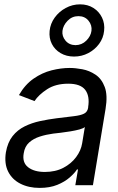

<svg xmlns="http://www.w3.org/2000/svg" viewBox="-20 -873 557 905"><path d="M167 12.7Q115.2 12.7 76.2 -7.1Q37.1 -26.9 18.3 -64.5Q-0.5 -102.1 7.8 -155.3Q16.1 -202.1 39.3 -231.4Q62.5 -260.7 96.2 -277.3Q129.9 -293.9 168.7 -302.2Q207.5 -310.5 246.1 -315.4Q296.9 -321.8 328.4 -325.4Q359.9 -329.1 376 -337.2Q392.1 -345.2 395.5 -365.2V-368.2Q403.8 -420.4 381.6 -449.5Q359.4 -478.5 301.8 -478.5Q242.2 -478.5 202.1 -452.4Q162.1 -426.3 142.6 -396.5L69.3 -424.8Q98.1 -474.6 138.4 -502.4Q178.7 -530.3 223.1 -541.5Q267.6 -552.7 308.6 -552.7Q335 -552.7 367.9 -546.6Q400.9 -540.5 429.9 -521.2Q459 -502 473.6 -463.1Q488.3 -424.3 477.5 -359.4L418 0H335L347.7 -74.2H342.8Q331.5 -56.6 308.3 -36.4Q285.2 -16.1 250 -1.7Q214.8 12.7 167 12.7ZM191.4 -62.5Q241.2 -62.5 278.6 -82Q315.9 -101.6 338.9 -132.6Q361.8 -163.6 367.2 -197.3L379.9 -274.4Q373.5 -268.1 354.7 -262.9Q335.9 -257.8 312.3 -253.9Q288.6 -250 266.1 -247.3Q243.7 -244.6 230.5 -243.2Q197.3 -238.8 167.5 -229.2Q137.7 -219.7 117.2 -201.2Q96.7 -182.6 91.8 -150.4Q84 -106.9 112.5 -84.7Q141.1 -62.5 191.4 -62.5ZM329.1 -606.4Q293 -606.4 265.6 -622.6Q238.3 -638.7 224.4 -666Q210.4 -693.4 213.9 -727.5Q217.3 -761.7 237.8 -790Q258.3 -818.4 289.8 -835.4Q321.3 -852.5 357.4 -852.5Q393.6 -852.5 420.4 -835.4Q447.3 -818.4 460.9 -790Q474.6 -761.7 470.7 -727.5Q467.3 -693.4 447 -666Q426.8 -638.7 396 -622.6Q365.2 -606.4 329.1 -606.4ZM335.9 -660.2Q365.7 -660.6 386.7 -681.4Q407.7 -702.1 411.1 -727.5Q414.6 -753.9 397.2 -775.4Q379.9 -796.9 349.6 -796.9Q319.8 -796.9 298.8 -775.4Q277.8 -753.9 274.4 -727.5Q271.5 -702.1 288.8 -681.4Q306.2 -660.6 335.9 -660.2Z"/></svg>

Font: Inter Tight
Style: Italic
Weight: 400
Italic angle: -9.39999°
Designer: Rasmus Andersson
Foundry: rsms
Version: Version 3.002